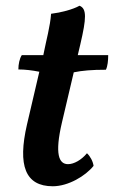

<svg xmlns="http://www.w3.org/2000/svg" viewBox="-20 -640 397 669"><path d="M237 -388C266 -394 300 -397 349 -397C355 -409 357 -429 357 -448H251L260 -486C281 -576 283 -610 257 -620C234 -607 192 -596 158 -592C155 -549 141 -499 133 -458L131 -448H56C48 -436 44 -416 44 -398C67 -398 92 -395 117 -390L74 -206C41 -63 68 9 164 9C218 9 278 -27 306 -62C304 -78 294 -96 283 -106C264 -83 238 -68 217 -68C185 -68 170 -103 196 -214Z"/></svg>

Font: Vollkorn Semibold
Style: Italic
Weight: 600
Italic angle: -11°
Designer: Friedrich Althausen
Foundry: Friedrich Althausen
Version: Version 4.015;PS 004.015;hotconv 1.0.88;makeotf.lib2.5.64775